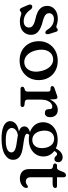

<svg xmlns="http://www.w3.org/2000/svg" viewBox="783 -1410 872 2478"><g transform="rotate(90 1219.0 -171.0)"><path d="M224.9 -431Q190.1 -431 170.2 -413.1Q150.2 -395.2 150.2 -367.8Q150.2 -345.7 162.9 -331.1Q175.5 -316.5 197.1 -306.7Q218.6 -296.8 245.9 -289.5Q301.7 -276.5 343 -256.6Q384.3 -236.7 407 -207.2Q429.6 -177.6 429.6 -135.4Q429.6 -73.4 385.7 -32.4Q341.8 8.6 253.8 8.6Q229.8 8.6 210.1 3.9Q190.3 -0.9 175.6 -5.6Q160.8 -10.4 151 -10.4Q142.1 -10.4 136 -5.4Q129.9 -0.4 124.1 4.6Q118.3 9.6 110 9.6Q100.2 9.6 92.5 3.1Q84.8 -3.5 79 -17.8L43.6 -98.8Q35.2 -119.5 39.6 -132.9Q44.1 -146.3 56.6 -150.2Q68.3 -153.8 81 -148.6Q93.7 -143.4 102.6 -131.4Q121.6 -102.6 145.1 -82.3Q168.6 -62 195.3 -51.4Q222 -40.8 250.2 -40.8Q294.9 -40.8 315.1 -60.9Q335.4 -80.9 335.4 -111.2Q335.4 -133.7 321.3 -148.8Q307.2 -164 282.8 -174.2Q258.3 -184.4 227.8 -191.6Q175.8 -201.7 137.2 -220.6Q98.7 -239.6 77.5 -270.1Q56.3 -300.7 56.3 -344.8Q56.3 -383.7 76.7 -414.5Q97.1 -445.3 134.2 -463.1Q171.3 -480.8 221 -480.8Q250.8 -480.8 271.1 -476.1Q291.3 -471.3 304.3 -466.6Q317.3 -461.8 324.8 -461.8Q333.2 -461.8 339.7 -466.6Q346.2 -471.3 352.3 -476.1Q358.3 -480.8 365.2 -480.8Q373.3 -480.8 380.2 -475.5Q387.1 -470.1 390.4 -457.8L417 -374.4Q422.2 -357 420.9 -340.8Q419.6 -324.5 404.8 -320.6Q394.1 -317.9 383.6 -324.9Q373 -332 362.2 -348.4Q339.7 -387.7 304.4 -409.3Q269 -431 224.9 -431Z M764.5 -480.2Q838.6 -480.2 894.8 -448.7Q950.9 -417.1 982.5 -361.7Q1014 -306.2 1014 -233.9Q1014 -163.3 981.9 -107.7Q949.7 -52.1 892.6 -20.1Q835.5 11.9 760.7 11.9Q686.8 11.9 630.6 -19.7Q574.5 -51.3 543 -107.4Q511.5 -163.5 511.5 -236.7Q511.5 -306.2 543.6 -361.3Q575.8 -416.3 632.8 -448.3Q689.8 -480.2 764.5 -480.2ZM804.7 -50.6Q843.2 -58.1 868 -86.6Q892.8 -115.1 901.3 -159.6Q909.8 -204 898.3 -258.6Q886.3 -316.8 860.3 -355.2Q834.3 -393.7 799 -410.1Q763.8 -426.6 723.6 -418.6Q684.9 -411.3 659.3 -383.2Q633.7 -355.1 625 -310.9Q616.2 -266.7 627.6 -211Q639.9 -152.2 666.4 -113.9Q692.9 -75.5 728.9 -59.3Q764.8 -43.1 804.7 -50.6Z M1243.7 -264Q1243.7 -333.3 1265.1 -381.8Q1286.5 -430.3 1321.7 -455.6Q1356.8 -480.8 1397.8 -480.8Q1441.4 -480.8 1466.9 -454.6Q1492.4 -428.4 1492.4 -383.2Q1492.4 -348.8 1477.8 -331.4Q1463.1 -314 1438.8 -314Q1414.8 -314 1401.8 -326.7Q1388.8 -339.5 1388.8 -361.6V-378Q1388.8 -395.3 1379.7 -402.5Q1370.5 -409.8 1355.7 -409.8Q1333.4 -409.8 1312.8 -393.5Q1292.2 -377.2 1279 -344.9Q1265.8 -312.7 1265.8 -265.2ZM1260.6 -444.2 1265.8 -332.4V-93.4Q1265.8 -76.5 1273 -66.9Q1280.1 -57.3 1294.4 -55.4L1335.4 -50.4Q1348.4 -48.8 1354.6 -41.9Q1360.8 -35 1360.8 -24.4Q1360.8 -12.8 1353.3 -6.4Q1345.7 0 1331.8 0H1128.2Q1114.8 0 1107 -6.4Q1099.2 -12.8 1099.2 -24.4Q1099.2 -34 1104.8 -39.9Q1110.4 -45.8 1120.6 -50.4L1139 -55.4Q1149.9 -58.9 1155.9 -67.3Q1162 -75.7 1162 -93.4V-354.2Q1162 -370.4 1156.6 -377.3Q1151.3 -384.2 1141.4 -386.2L1110.4 -387.8Q1101.5 -390.4 1096.1 -396Q1090.8 -401.6 1090.8 -410.2Q1090.8 -419.6 1097.1 -426.4Q1103.5 -433.2 1116.4 -437.6L1191.8 -463.6Q1205.1 -468.5 1216.1 -472.6Q1227.1 -476.6 1234.4 -476.6Q1245.8 -476.6 1252.5 -469.2Q1259.2 -461.8 1260.6 -444.2Z M1858.9 -33.6Q1797.9 -41.5 1764.8 -48.8Q1731.7 -56.1 1718.9 -64.7Q1706 -73.3 1706 -84.8Q1706 -94.9 1714.4 -103.9Q1722.7 -112.9 1738.8 -122.4L1720.2 -128.8Q1678.1 -123.1 1654.2 -110.5Q1630.3 -97.9 1620.6 -82.5Q1611 -67.1 1611 -52.8Q1611 -27.6 1625.6 -9Q1640.3 9.6 1681.6 23.2Q1723 36.7 1802.7 46.6Q1858.5 53.1 1889.9 62.9Q1921.3 72.6 1934.2 86.1Q1947.1 99.5 1947.1 117.5Q1947.1 139.8 1930.4 156.2Q1913.6 172.7 1879.8 181.6Q1845.9 190.6 1794.5 190.6Q1702.8 190.6 1667.1 168.3Q1631.4 146.1 1631.4 112.3Q1631.4 83.7 1659.9 60.1Q1688.4 36.4 1742.9 32L1726.1 13.4Q1626.2 23.6 1584.8 55.9Q1543.4 88.2 1543.4 134.2Q1543.4 166 1567.6 191.1Q1591.9 216.1 1642.7 230.6Q1693.6 245 1773.4 245Q1904.1 245 1973.3 203.3Q2042.5 161.6 2042.5 96.6Q2042.5 60.3 2024.4 34.2Q2006.2 8.1 1965.9 -8.7Q1925.5 -25.5 1858.9 -33.6ZM1875.6 -421.4 1912.3 -411.1Q1929.2 -440.2 1940.9 -455.9Q1952.6 -471.6 1969.1 -471.6Q1978.3 -471.6 1984.1 -466.5Q1989.9 -461.3 1995.6 -454.6Q2001.2 -447.9 2009.7 -442.8Q2018.1 -437.6 2032.1 -437.6Q2051.6 -437.6 2062.4 -451.3Q2073.2 -464.9 2073.2 -487.6Q2073.2 -513.2 2055.1 -528.3Q2036.9 -543.4 2010 -543.4Q1976.7 -543.4 1948 -522.3Q1919.2 -501.1 1897.2 -458.8ZM1999.5 -295.3Q1999.5 -347.2 1972.8 -388.8Q1946.1 -430.3 1897.8 -454.8Q1849.4 -479.2 1783.9 -479.2Q1717 -479.2 1666 -455.5Q1614.9 -431.7 1586.3 -389.2Q1557.7 -346.7 1557.7 -289.7Q1557.7 -236.5 1585.4 -195.3Q1613.1 -154 1663.3 -130.4Q1713.5 -106.8 1781 -106.8Q1844.4 -106.8 1893.6 -130.7Q1942.7 -154.5 1971.1 -197.1Q1999.5 -239.6 1999.5 -295.3ZM1771.7 -433.8Q1826 -433.8 1858.4 -390.3Q1890.8 -346.8 1891.6 -277Q1892.2 -220.8 1863.9 -186.4Q1835.6 -151.9 1785.4 -151.9Q1750.5 -151.9 1723.6 -171.4Q1696.6 -190.9 1681.5 -227Q1666.4 -263 1665.6 -312.2Q1665.2 -347.8 1677.9 -375.2Q1690.6 -402.5 1714.6 -418.1Q1738.5 -433.8 1771.7 -433.8Z M2133 -417.7 2109.2 -421.4Q2100.3 -424.8 2095 -431.2Q2089.8 -437.7 2089.8 -446.9Q2089.8 -457 2097.2 -463.8Q2104.7 -470.6 2116.9 -470.6H2139.8Q2153.4 -470.6 2162.6 -477Q2171.8 -483.3 2178.7 -499.2L2203.2 -559.4Q2209.7 -571.5 2220.1 -579.3Q2230.4 -587 2240 -587Q2252.3 -587 2260.1 -579.3Q2267.8 -571.5 2267.8 -557.4V-132.2Q2267.8 -101.6 2282.2 -84.9Q2296.6 -68.2 2321.8 -68.2Q2335.6 -68.2 2345.9 -72.3Q2356.2 -76.4 2364 -82Q2371.7 -87.6 2378.1 -91.6Q2384.5 -95.6 2390.2 -95.2Q2397.6 -95 2402.6 -88.7Q2407.6 -82.3 2405.8 -71.2Q2404.3 -50.9 2387.8 -32.6Q2371.3 -14.2 2344.5 -2.8Q2317.7 8.6 2285.8 8.6Q2228.8 8.6 2195.4 -21.4Q2162 -51.3 2162 -111.8V-377.9Q2162 -395.9 2154.8 -405Q2147.7 -414.2 2133 -417.7ZM2218.2 -414.1V-470.6H2378.8Q2392.4 -470.6 2399.5 -465.2Q2406.6 -459.7 2406.6 -448.3Q2406.6 -433.6 2393.3 -423.8Q2380 -414.1 2350.2 -414.1Z"/></g></svg>

Font: Fraunces SuperSoft
Style: Regular
Weight: 900
Version: Version 1.000;[b76b70a41]